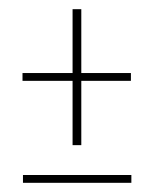

<svg xmlns="http://www.w3.org/2000/svg" viewBox="-20 -523 335 418"><path d="M29 -364H138V-503H157V-364H265V-347H157V-207H138V-347H29ZM266 -142V-125H30V-142Z"/></svg>

Font: Moniqa Cond Heading
Style: Regular
Weight: 400
Width: 3
Designer: Rajesh Rajput
Foundry: Rajesh Rajput
Version: Version 1.000